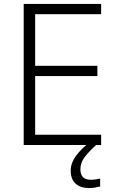

<svg xmlns="http://www.w3.org/2000/svg" viewBox="-20 -800 593 972"><path d="M492 -66H100V-780H492V-728H158V-467H473V-415H158V-118H492ZM387 57Q387 110 439 110Q454 110 466 108Q478 106 487 104V144Q475 147 461.5 149.5Q448 152 431 152Q387 152 362.5 129.5Q338 107 338 64Q338 25 365.5 -12Q393 -49 434 -79L467 -66Q433 -36 410 -6.5Q387 23 387 57Z"/></svg>

Font: Noto Sans Malayalam UI Light
Style: Regular
Weight: 300
Designer: Jelle Bosma - Monotype Design Team
Foundry: Monotype Imaging Inc.
Version: Version 2.104; ttfautohint (v1.8.4.7-5d5b)